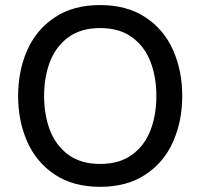

<svg xmlns="http://www.w3.org/2000/svg" viewBox="-20 -720 783 750"><path d="M50.8 -345.2Q50.8 -443.4 86.4 -523.9Q122.1 -604.5 194.1 -652.3Q266.1 -700.2 371.1 -700.2Q476.1 -700.2 548.3 -652.3Q620.6 -604.5 656.2 -523.9Q691.9 -443.4 691.9 -345.2Q691.9 -247.1 656.2 -166.5Q620.6 -85.9 548.3 -38.1Q476.1 9.8 371.1 9.8Q266.1 9.8 194.1 -38.1Q122.1 -85.9 86.4 -166.5Q50.8 -247.1 50.8 -345.2ZM590.8 -345.2Q590.8 -418.5 568.1 -478.3Q545.4 -538.1 496.1 -574.2Q446.8 -610.4 371.1 -610.4Q295.9 -610.4 246.8 -574.2Q197.8 -538.1 175 -478.3Q152.3 -418.5 152.3 -345.2Q152.3 -271.5 175 -211.7Q197.8 -151.9 246.8 -115.7Q295.9 -79.6 371.1 -79.6Q446.8 -79.6 496.1 -115.7Q545.4 -151.9 568.1 -211.7Q590.8 -271.5 590.8 -345.2Z"/></svg>

Font: Acari Sans Medium
Style: Regular
Weight: 500
Designer: Alfredo Marco Pradil and Stefan Peev
Foundry: Hanken Design Co.
Version: Version 1.045